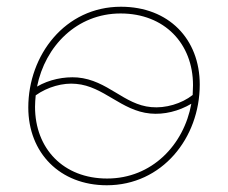

<svg xmlns="http://www.w3.org/2000/svg" viewBox="-20 -545 677 570"><path d="M426 -208C467 -204 511 -215 548 -237C526 -115 431 -15 298 -15C168 -15 84 -104 84 -228C84 -239 85 -251 86 -262C121 -287 167 -300 206 -296C288 -289 340 -216 426 -208ZM297 5C461 5 573 -135 573 -294C573 -429 481 -525 339 -525C173 -525 64 -381 64 -226C64 -91 158 5 297 5ZM90 -288C114 -408 208 -505 338 -505C468 -505 553 -416 553 -292L552 -263C519 -237 471 -223 429 -227C348 -234 300 -307 210 -315C170 -318 126 -309 90 -288Z"/></svg>

Font: Fixel Display 20240404 Thin
Style: Italic
Weight: 100
Italic angle: -10°
Designer: AlfaBravo + MacPaw
Foundry: Kyrylo Tkachov, Marchela Mozhyna, Serhii Makarenko, Maria Weinstein, Zakhar Kryvoshyya
Version: Version 1.211;Glyphs 3.2 (3225)